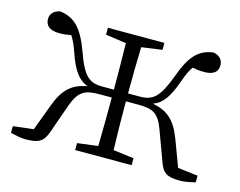

<svg xmlns="http://www.w3.org/2000/svg" viewBox="-80 -645 968 775"><g transform="rotate(15 404.0 -257.5)"><path d="M706 -38 665 -148C637 -221 604 -250 541 -262C581 -277 603 -311 627 -378C637 -408 647 -428 658 -444C673 -441 687 -439 707 -439C746 -439 764 -455 764 -481C764 -504 751 -519 725 -525C665 -518 630 -484 597 -391C562 -297 536 -276 482 -276H433C433 -339 434 -416 436 -470L522 -482V-511H286V-482L372 -470C373 -417 374 -339 374 -276H325C271 -276 245 -297 212 -391C178 -484 143 -518 82 -525C56 -519 43 -504 43 -482C44 -455 62 -439 101 -439C121 -439 135 -441 151 -444C161 -428 171 -408 181 -378C204 -311 228 -277 267 -262C205 -250 171 -221 144 -148L103 -38L18 -28V0C39 5 62 10 80 10C136 10 155 -2 170 -44L214 -169C238 -231 262 -243 323 -243H374C374 -173 373 -94 372 -40L286 -29V0H522V-29L436 -40C434 -95 433 -174 433 -243H484C546 -243 570 -231 593 -169L639 -44C654 -2 671 10 728 10C746 10 769 5 790 0V-28Z"/></g></svg>

Font: Noto Serif CJK JP Light
Style: Regular
Weight: 300
Designer: Ryoko NISHIZUKA 西塚涼子 (kana & ideographs); Frank Grießhammer (Latin, Greek & Cyrillic); Wenlong ZHANG 张文龙 (bopomofo); San
Foundry: Adobe Systems Incorporated
Version: Version 1.001;PS 1.001;hotconv 16.6.54;makeotf.lib2.5.65590